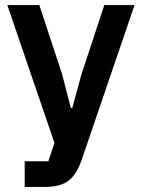

<svg xmlns="http://www.w3.org/2000/svg" viewBox="-20 -542 564 762"><path d="M394 -522H514L304 93Q294 121 281.5 141.5Q269 162 252 175Q235 188 211 194Q187 200 155 200H78V98H172L196 25L9 -522H136L227 -246L261 -114H267L303 -246Z"/></svg>

Font: IBM Plex Sans Devanagari SemiBold
Style: Regular
Weight: 600
Designer: Mike Abbink, Paul van der Laan, Pieter van Rosmalen, Erin McLaughlin
Foundry: Bold Monday
Version: Version 1.1